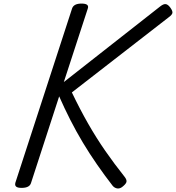

<svg xmlns="http://www.w3.org/2000/svg" viewBox="-20 -1035 985 1074"><path d="M101 16Q79 16 70.5 9Q62 2 66 -13L383 -987Q392 -1015 436 -1015Q481 -1015 471 -987L337 -576L876 -999Q895 -1014 907.5 -1012Q920 -1010 933 -992Q946 -974 944.5 -963Q943 -952 922 -937L382 -518Q427 -424 473 -343.5Q519 -263 569 -191Q619 -119 677 -46Q691 -28 687 -16Q683 -4 662 12Q647 22 633 18.5Q619 15 610 4Q565 -54 523 -114.5Q481 -175 443.5 -237.5Q406 -300 373 -365Q340 -430 311 -496L154 -13Q150 2 136.5 9Q123 16 101 16Z"/></svg>

Font: Playwrite AU VIC
Style: Regular
Weight: 400
Designer: Veronika Burian, José Scaglione
Foundry: TypeTogether
Version: Version 1.002